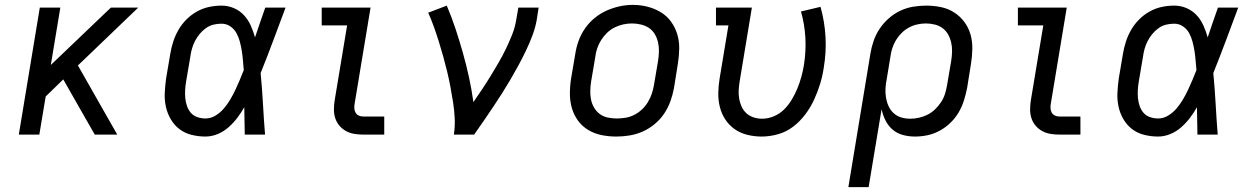

<svg xmlns="http://www.w3.org/2000/svg" viewBox="-20 -551 5140 786"><path d="M57 0 143 -520H227L188 -285L434 -520H546L299 -283L460 0H368L329 -68L239 -226L167 -156L141 0Z M821 8Q792 8 764 1Q736 -6 714.5 -22.5Q693 -39 679 -63Q665 -87 659 -114.5Q653 -142 654.5 -171.5Q656 -201 660 -230L677 -330Q681 -355 689 -380Q697 -405 710.5 -428.5Q724 -452 743.5 -471.5Q763 -491 786.5 -504Q810 -517 835.5 -522.5Q861 -528 887 -528Q914 -528 938 -517.5Q962 -507 979 -488.5Q996 -470 1006.5 -446.5Q1017 -423 1024 -398Q1034 -428 1044.5 -458.5Q1055 -489 1066 -520H1149Q1124 -453 1099 -386Q1074 -319 1047 -252Q1053 -189 1056.5 -126Q1060 -63 1065 0H982Q981 -28 981 -56Q981 -84 980 -112Q967 -89 951 -68Q935 -47 915 -29.5Q895 -12 870.5 -2Q846 8 821 8ZM821 -66Q843 -66 862.5 -78Q882 -90 896.5 -107Q911 -124 922.5 -143.5Q934 -163 943.5 -183Q953 -203 961.5 -223.5Q970 -244 978 -264Q976 -284 974.5 -303.5Q973 -323 970 -342Q967 -361 962 -380Q957 -399 948 -415.5Q939 -432 923 -443Q907 -454 887 -454Q870 -454 853.5 -450Q837 -446 822.5 -435.5Q808 -425 797 -411.5Q786 -398 778 -382.5Q770 -367 765.5 -350.5Q761 -334 759 -318L742 -218Q739 -201 738 -183.5Q737 -166 738.5 -149.5Q740 -133 745.5 -117Q751 -101 761.5 -89Q772 -77 788 -71.5Q804 -66 821 -66Z M1467 0Q1448 0 1430 -3Q1412 -6 1396.5 -14.5Q1381 -23 1369.5 -36.5Q1358 -50 1352.5 -67Q1347 -84 1347 -102.5Q1347 -121 1350 -140L1401 -447H1297V-520H1497L1432 -128Q1430 -118 1430.5 -108Q1431 -98 1435.5 -90Q1440 -82 1448.5 -78Q1457 -74 1467 -74H1553V0Z M1838 0Q1843 -33 1841.5 -66Q1840 -99 1835 -131Q1830 -163 1824 -195Q1818 -227 1810.5 -258Q1803 -289 1794.5 -319.5Q1786 -350 1776.5 -380.5Q1767 -411 1756.5 -440.5Q1746 -470 1733 -499L1809 -528Q1829 -481 1845 -432.5Q1861 -384 1875 -334.5Q1889 -285 1900 -234.5Q1911 -184 1918 -133Q1936 -159 1954 -186Q1972 -213 1988.5 -240Q2005 -267 2021 -294.5Q2037 -322 2051 -351Q2065 -380 2076.5 -409Q2088 -438 2093 -468L2102 -520H2185L2177 -468Q2171 -436 2159.5 -405.5Q2148 -375 2133.5 -344.5Q2119 -314 2103 -284.5Q2087 -255 2070 -226Q2053 -197 2035 -168.5Q2017 -140 1998 -112Q1979 -84 1960 -56Q1941 -28 1921 0Z M2503 8Q2472 8 2442.5 2Q2413 -4 2388 -19Q2363 -34 2346 -57.5Q2329 -81 2321 -109Q2313 -137 2313 -168Q2313 -199 2318 -230L2335 -330Q2339 -357 2348.5 -383.5Q2358 -410 2374.5 -434Q2391 -458 2414 -477Q2437 -496 2463 -507.5Q2489 -519 2516 -525Q2543 -531 2571 -531Q2602 -531 2631 -523.5Q2660 -516 2685 -501Q2710 -486 2727 -462.5Q2744 -439 2752.5 -411Q2761 -383 2760.5 -352Q2760 -321 2755 -290L2739 -190Q2734 -163 2724.5 -136.5Q2715 -110 2699 -86Q2683 -62 2660 -43Q2637 -24 2611 -12.5Q2585 -1 2557.5 3.5Q2530 8 2503 8ZM2504 -66Q2523 -66 2541 -69Q2559 -72 2576 -80.5Q2593 -89 2607.5 -102.5Q2622 -116 2632 -132.5Q2642 -149 2648 -166.5Q2654 -184 2657 -202L2674 -302Q2677 -321 2677.5 -340Q2678 -359 2674 -377Q2670 -395 2661 -410.5Q2652 -426 2637.5 -436Q2623 -446 2604.5 -450.5Q2586 -455 2567 -455Q2549 -455 2531 -451Q2513 -447 2496 -438.5Q2479 -430 2465 -416.5Q2451 -403 2441 -387Q2431 -371 2425 -353.5Q2419 -336 2417 -318L2400 -218Q2397 -199 2396.5 -180Q2396 -161 2399.5 -143.5Q2403 -126 2412 -110.5Q2421 -95 2435 -84.5Q2449 -74 2467 -70Q2485 -66 2504 -66Z M3098 8Q3068 8 3039.5 1Q3011 -6 2988 -22Q2965 -38 2949.5 -61.5Q2934 -85 2927 -112.5Q2920 -140 2920.5 -170Q2921 -200 2926 -230L2962 -447H2911V-520H3058L3008 -218Q3005 -200 3004 -182Q3003 -164 3006 -147Q3009 -130 3016 -114.5Q3023 -99 3035.5 -87.5Q3048 -76 3065 -70.5Q3082 -65 3100 -65Q3124 -65 3148 -75Q3172 -85 3190 -103Q3208 -121 3221.5 -143.5Q3235 -166 3244.5 -189.5Q3254 -213 3260.5 -236.5Q3267 -260 3271 -284Q3280 -341 3277 -396Q3274 -451 3259 -504L3339 -523Q3356 -462 3359.5 -399.5Q3363 -337 3352 -272Q3347 -239 3337 -206.5Q3327 -174 3312.5 -142.5Q3298 -111 3276.5 -82.5Q3255 -54 3227 -32.5Q3199 -11 3165 -1.5Q3131 8 3098 8Z M3453 215 3543 -330Q3547 -356 3556 -382.5Q3565 -409 3580.5 -432.5Q3596 -456 3618 -475.5Q3640 -495 3665.5 -507Q3691 -519 3718 -523.5Q3745 -528 3772 -528Q3802 -528 3831.5 -522Q3861 -516 3885.5 -500.5Q3910 -485 3927.5 -461.5Q3945 -438 3953 -410Q3961 -382 3960.5 -351.5Q3960 -321 3955 -290L3939 -190Q3934 -165 3926 -139.5Q3918 -114 3904.5 -91Q3891 -68 3871 -48.5Q3851 -29 3827 -16Q3803 -3 3777.5 2.5Q3752 8 3726 8Q3700 8 3676 1.5Q3652 -5 3634 -20.5Q3616 -36 3605 -58Q3594 -80 3589 -104L3536 215ZM3706 -65Q3724 -65 3742 -69Q3760 -73 3777 -81.5Q3794 -90 3808 -103.5Q3822 -117 3832.5 -133Q3843 -149 3848.5 -166.5Q3854 -184 3857 -202L3874 -302Q3877 -321 3877.5 -340Q3878 -359 3874 -376.5Q3870 -394 3861.5 -409.5Q3853 -425 3839 -435.5Q3825 -446 3807 -450.5Q3789 -455 3770 -455Q3753 -455 3735 -451Q3717 -447 3700.5 -438Q3684 -429 3670.5 -415.5Q3657 -402 3647.5 -386Q3638 -370 3632.5 -352.5Q3627 -335 3625 -318L3610 -227Q3606 -208 3605 -189Q3604 -170 3607 -151.5Q3610 -133 3617.5 -116.5Q3625 -100 3638 -88Q3651 -76 3668.5 -70.5Q3686 -65 3706 -65Z M4317 0Q4298 0 4280 -3Q4262 -6 4246.5 -14.5Q4231 -23 4219.5 -36.5Q4208 -50 4202.5 -67Q4197 -84 4197 -102.5Q4197 -121 4200 -140L4251 -447H4147V-520H4347L4282 -128Q4280 -118 4280.5 -108Q4281 -98 4285.5 -90Q4290 -82 4298.5 -78Q4307 -74 4317 -74H4403V0Z M4721 8Q4692 8 4664 1Q4636 -6 4614.5 -22.5Q4593 -39 4579 -63Q4565 -87 4559 -114.5Q4553 -142 4554.5 -171.5Q4556 -201 4560 -230L4577 -330Q4581 -355 4589 -380Q4597 -405 4610.5 -428.5Q4624 -452 4643.5 -471.5Q4663 -491 4686.5 -504Q4710 -517 4735.5 -522.5Q4761 -528 4787 -528Q4814 -528 4838 -517.5Q4862 -507 4879 -488.5Q4896 -470 4906.5 -446.5Q4917 -423 4924 -398Q4934 -428 4944.5 -458.5Q4955 -489 4966 -520H5049Q5024 -453 4999 -386Q4974 -319 4947 -252Q4953 -189 4956.5 -126Q4960 -63 4965 0H4882Q4881 -28 4881 -56Q4881 -84 4880 -112Q4867 -89 4851 -68Q4835 -47 4815 -29.5Q4795 -12 4770.5 -2Q4746 8 4721 8ZM4721 -66Q4743 -66 4762.5 -78Q4782 -90 4796.5 -107Q4811 -124 4822.5 -143.5Q4834 -163 4843.5 -183Q4853 -203 4861.5 -223.5Q4870 -244 4878 -264Q4876 -284 4874.5 -303.5Q4873 -323 4870 -342Q4867 -361 4862 -380Q4857 -399 4848 -415.5Q4839 -432 4823 -443Q4807 -454 4787 -454Q4770 -454 4753.5 -450Q4737 -446 4722.5 -435.5Q4708 -425 4697 -411.5Q4686 -398 4678 -382.5Q4670 -367 4665.5 -350.5Q4661 -334 4659 -318L4642 -218Q4639 -201 4638 -183.5Q4637 -166 4638.5 -149.5Q4640 -133 4645.5 -117Q4651 -101 4661.5 -89Q4672 -77 4688 -71.5Q4704 -66 4721 -66Z"/></svg>

Font: Iosevka Etoile Oblique
Style: Regular
Weight: 400
Italic angle: -9°
Designer: Belleve Invis
Foundry: Belleve Invis
Version: Version 15.5.2; ttfautohint (v1.8.4)